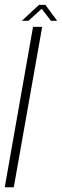

<svg xmlns="http://www.w3.org/2000/svg" viewBox="-24 -788 260 808"><path d="M-4 0H34L153.5 -675H115ZM68 -700.5H95.5L151.5 -751L190.5 -700.5H216.5L167 -767.5H140Z"/></svg>

Font: Anybody Condensed ExtraLight
Style: Italic
Weight: 250
Width: 3
Italic angle: -10°
Version: Version 1.113;gftools[0.9.25]